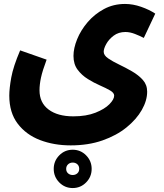

<svg xmlns="http://www.w3.org/2000/svg" viewBox="-20 -705 832 972"><path d="M27 -221Q27 -257 37 -312.5Q47 -368 82 -450L216 -403Q195 -347 187.5 -312Q180 -277 180 -248Q180 -185 226 -150.5Q272 -116 351 -116Q417 -116 463.5 -134.5Q510 -153 534 -177.5Q558 -202 558 -221Q558 -235 537.5 -247Q517 -259 486 -272.5Q455 -286 424.5 -305Q394 -324 373 -352Q352 -380 352 -422Q352 -461 370.5 -506.5Q389 -552 423.5 -592.5Q458 -633 506 -659Q554 -685 613 -685Q653 -685 694.5 -670.5Q736 -656 766 -636L708 -513Q689 -523 663.5 -533Q638 -543 615 -543Q580 -543 555.5 -524.5Q531 -506 518 -482.5Q505 -459 505 -443Q505 -425 527.5 -409.5Q550 -394 582.5 -378.5Q615 -363 648 -344Q681 -325 703 -300.5Q725 -276 725 -241Q725 -196 698 -148.5Q671 -101 620.5 -60Q570 -19 498.5 6Q427 31 338 31Q253 31 182.5 4Q112 -23 69.5 -79Q27 -135 27 -221ZM348 247Q308 247 280 218.5Q252 190 252 150Q252 110 280 81.5Q308 53 348 53Q388 53 416 81.5Q444 110 444 150Q444 190 416 218.5Q388 247 348 247ZM348 181Q362 181 371.5 172.5Q381 164 381 150Q381 135 371.5 126.5Q362 118 348 118Q334 118 324.5 127Q315 136 315 150Q315 164 324.5 172.5Q334 181 348 181Z"/></svg>

Font: Noto Sans Arabic UI Cn XBd
Style: Regular
Weight: 800
Width: 3
Designer: Monotype Design Team, Nadine Chahine and Nizar Qandah
Foundry: Monotype Imaging Inc.
Version: Version 2.010; ttfautohint (v1.8.4.7-5d5b)